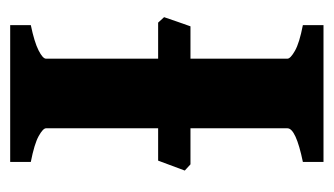

<svg xmlns="http://www.w3.org/2000/svg" viewBox="-159 -496 655 377"><g transform="rotate(90 168.5 -307.5)"><path d="M295.4 -290.5H231.9V-70.3Q231.9 -64.5 247.3 -55.9Q262.7 -47.4 297.9 -40.5V0H29.3V-40.5Q62.5 -47.4 78.9 -55.7Q95.2 -64 95.2 -70.3V-290.5H24.4L13.7 -302.2Q16.1 -309.6 22.5 -327.9Q28.8 -346.2 31.7 -354H95.2V-544.4Q95.2 -550.3 79.8 -559.1Q64.5 -567.9 29.3 -574.7V-615.2H297.9V-574.7Q231.9 -561 231.9 -544.4V-354H302.7L314.9 -342.8Z"/></g></svg>

Font: Gentium Book Plus
Style: Bold
Weight: 700
Designer: Victor Gaultney, Annie Olsen, Iska Routamaa, Becca Hirsbrunner
Foundry: SIL International
Version: Version 6.101